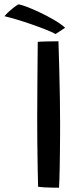

<svg xmlns="http://www.w3.org/2000/svg" viewBox="-81 -848 383 872"><path d="M187 4.5Q175.5 4.5 157.8 4.2Q140 4 122.2 3Q104.5 2 92 0Q91 -36.5 90 -90.5Q89 -144.5 88.5 -203.5Q88 -262.5 88 -311.5Q88 -382.5 88.8 -470.8Q89.5 -559 90.5 -658Q96 -658.5 107.5 -659Q119 -659.5 133.2 -659.8Q147.5 -660 161 -660.2Q174.5 -660.5 184.5 -660.5Q186.5 -599.5 188.2 -532.5Q190 -465.5 191 -401.5Q192 -337.5 192 -285Q192 -261.5 191.8 -228.5Q191.5 -195.5 191.2 -159.5Q191 -123.5 190.2 -90.2Q189.5 -57 188.8 -31.8Q188 -6.5 187 4.5ZM1.5 -828Q12.5 -827.5 38.8 -817.8Q65 -808 98 -792.5Q131 -777 162.5 -758.8Q194 -740.5 215 -722L171.5 -693.5Q155 -702.5 126 -714Q97 -725.5 62.5 -737.5Q28 -749.5 -4.5 -759.2Q-37 -769 -61 -774.5Q-56.5 -780 -46.8 -789.5Q-37 -799 -24 -809.5Q-11 -820 1.5 -828Z"/></svg>

Font: Grandstander Thin
Style: Regular
Weight: 400
Version: Version 1.200